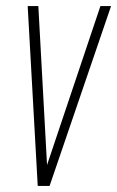

<svg xmlns="http://www.w3.org/2000/svg" viewBox="-20 -611 385 631"><path d="M104 0 71 -591H106L135 -61H132L310 -591H345L143 0Z"/></svg>

Font: Alumni Sans ExtraLight
Style: Italic
Weight: 250
Italic angle: -8°
Version: Version 1.016